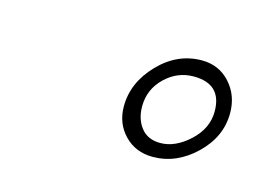

<svg xmlns="http://www.w3.org/2000/svg" viewBox="-38 -780 339 250"><g transform="rotate(15 131.5 -655.0)"><path d="M127 -640Q127 -672 152 -698Q177 -724 210 -724Q233 -724 248 -707.5Q263 -691 263 -667Q263 -635 237.5 -610.5Q212 -586 180 -586Q157 -586 142 -601.5Q127 -617 127 -640ZM243 -664Q243 -701 205 -701Q183 -701 166.5 -685Q150 -669 150 -646Q150 -629 159 -617.5Q168 -606 185 -606Q205 -606 224 -623.5Q243 -641 243 -664Z"/></g></svg>

Font: Raleway-v4020 Thin
Style: Italic
Weight: 250
Italic angle: -12°
Designer: Matt McInerney, Pablo Impallari, Rodrigo Fuenzalida
Foundry: Matt McInerney, Pablo Impallari, Rodrigo Fuenzalida
Version: Version 4.020;PS 004.020;hotconv 1.0.88;makeotf.lib2.5.64775